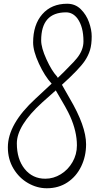

<svg xmlns="http://www.w3.org/2000/svg" viewBox="-20 -986 537 1026"><path d="M22 -199Q22 -323 170 -459L256 -539Q219 -579 188 -646Q157 -713 157 -759Q157 -854 206 -910Q255 -966 339 -966Q382 -966 411.5 -937Q441 -908 455.5 -867.5Q470 -827 470 -792Q470 -748 461 -718.5Q452 -689 434 -662Q405 -618 311 -533L352 -461Q440 -312 440 -215Q440 -151 414 -97Q388 -43 340.5 -11.5Q293 20 230 20Q178 20 130 -7.5Q82 -35 52 -85Q22 -135 22 -199ZM322 -602Q328 -609 358 -639Q371 -651 391 -675Q426 -718 426 -765Q426 -843 394 -887Q369 -920 333 -920Q200 -920 200 -770Q200 -731 228 -669.5Q256 -608 284 -578L289 -570ZM391 -209Q391 -283 355 -364Q339 -401 278 -503L205 -438Q70 -315 70 -220Q70 -135 112 -83Q154 -31 222 -31Q266 -31 305 -55Q344 -79 367.5 -120Q391 -161 391 -209Z"/></svg>

Font: Bad Script
Style: Regular
Weight: 400
Italic angle: -10°
Designer: Roman Shchyukin (Gaslight Type Foundry), Cyreal (Charset Expansion)
Foundry: Gaslight
Version: Version 2.000